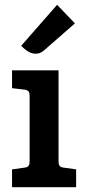

<svg xmlns="http://www.w3.org/2000/svg" viewBox="-20 -777 361 797"><path d="M223 -485H30V-411L81 -405C99 -403 103 -395 103 -377V-109C103 -91 99 -83 81 -81L30 -74V0H296V-74L245 -81C227 -83 223 -91 223 -109ZM217 -757 68 -587C79 -576 101 -554 127 -554C139 -554 151 -557 163 -568L291 -680Z"/></svg>

Font: Enriqueta
Style: Bold
Weight: 700
Designer: Viviana Monsalve, Gustavo Ibarra
Foundry: Viviana Monsalve, Gustavo Ibarra
Version: Version 1.002